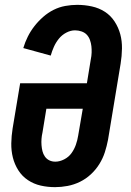

<svg xmlns="http://www.w3.org/2000/svg" viewBox="-20 -763 540 791"><path d="M207 8Q176 8 147.5 1.5Q119 -5 95 -21Q71 -37 55.5 -61.5Q40 -86 33 -114Q26 -142 26.5 -172.5Q27 -203 32 -234L63 -420H338L354 -518Q357 -532 357.5 -546Q358 -560 356.5 -573Q355 -586 350.5 -598.5Q346 -611 337.5 -620Q329 -629 316 -633.5Q303 -638 289 -638Q271 -638 253 -628.5Q235 -619 222.5 -603.5Q210 -588 202 -570Q194 -552 189 -534L76 -565Q83 -589 94.5 -612Q106 -635 122 -655.5Q138 -676 158 -693.5Q178 -711 201 -722.5Q224 -734 249 -738.5Q274 -743 298 -743Q329 -743 358.5 -736.5Q388 -730 412 -714.5Q436 -699 452 -674.5Q468 -650 475.5 -622Q483 -594 482.5 -563Q482 -532 477 -501L425 -187Q420 -161 412 -136Q404 -111 389.5 -87.5Q375 -64 354.5 -45Q334 -26 309.5 -14Q285 -2 258.5 3Q232 8 207 8ZM208 -97Q226 -97 244.5 -106.5Q263 -116 274.5 -132Q286 -148 292.5 -166.5Q299 -185 302 -204L321 -315H171L155 -217Q152 -204 151 -191Q150 -178 151 -165Q152 -152 155 -140Q158 -128 165 -118Q172 -108 183 -102.5Q194 -97 208 -97Z"/></svg>

Font: Iosevka Extrabold
Style: Italic
Weight: 800
Italic angle: -9°
Monospace: yes
Designer: Belleve Invis
Foundry: Belleve Invis
Version: Version 32.5.0; ttfautohint (v1.8.4)